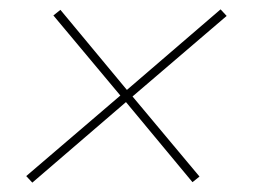

<svg xmlns="http://www.w3.org/2000/svg" viewBox="-20 -545 540 410"><path d="M49 -155 36 -169 237 -341 94 -512 109 -524 251 -353 451 -525 464 -511 263 -339 406 -168 391 -156 249 -327Z"/></svg>

Font: Iosevka Curly Thin Oblique
Style: Regular
Weight: 100
Italic angle: -9°
Monospace: yes
Designer: Belleve Invis
Foundry: Belleve Invis
Version: Version 11.1.0; ttfautohint (v1.8.3)